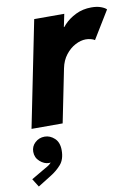

<svg xmlns="http://www.w3.org/2000/svg" viewBox="-124 -594 683 937"><g transform="rotate(-10 217.5 -125.0)"><path d="M4.9 0 110.8 -525.4H259.8L246.6 -461.9H258.8L225.6 -424.3Q235.4 -448.2 259 -473.6Q282.7 -499 317.6 -516.1Q352.5 -533.2 395 -533.2Q422.9 -533.2 442.4 -525.9Q461.9 -518.6 469.2 -510.3L385.3 -373Q378.4 -377.9 366 -381.1Q353.5 -384.3 341.3 -384.3Q315.9 -384.3 289.1 -370.1Q262.2 -356 241.2 -329.1Q220.2 -302.2 212.4 -263.7L159.2 0ZM-8.8 283.2 -34.2 242.7 24.9 208Q32.7 203.1 46.9 195.3Q61 187.5 72.3 174.3Q83.5 161.1 83 142.1H93.8Q96.2 152.3 88.6 165.5Q81.1 178.7 60.1 178.7Q36.6 178.7 15.1 159.7Q-6.3 140.6 -6.3 111.8Q-6.3 85 13.4 66.7Q33.2 48.3 61 48.3Q87.9 48.3 109.9 68.6Q131.8 88.9 131.8 127.9Q131.8 172.9 109.4 198.5Q86.9 224.1 56.2 242.7Z"/></g></svg>

Font: Reddit Sans ExtraBold
Style: Italic
Weight: 800
Italic angle: -11.25°
Designer: Stephen Hutchings
Version: Version 1.013